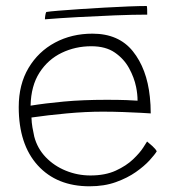

<svg xmlns="http://www.w3.org/2000/svg" viewBox="-20 -650 586 656"><path d="M515.5 -133Q509 -122 491 -102.2Q473 -82.5 444.2 -62.2Q415.5 -42 376 -27.8Q336.5 -13.5 286 -13.5Q174 -13.5 109 -85Q44 -156.5 44 -284Q44 -361.5 77.5 -417.8Q111 -474 168 -504.5Q225 -535 296 -535Q385.5 -535 433.8 -475Q482 -415 492 -319Q495 -292 495 -262.5Q488 -263 462.2 -264.5Q436.5 -266 401.2 -267.2Q366 -268.5 330.5 -268.5Q273 -268.5 207.8 -262.5Q142.5 -256.5 87.5 -248.5Q88 -231 90.8 -214.8Q93.5 -198.5 97 -183.5Q107.5 -143 136.2 -113Q165 -83 205 -66.8Q245 -50.5 289 -50.5Q339.5 -50.5 375.5 -67Q411.5 -83.5 434.8 -105.8Q458 -128 469.5 -146Q481 -164 482.5 -166.5Q489 -161.5 500.8 -150.8Q512.5 -140 515.5 -133ZM84.5 -289Q133.5 -297 198 -303Q262.5 -309 344 -309Q385.5 -309 412.2 -308Q439 -307 450 -306Q450 -328.5 445 -353Q438.5 -385 421 -417Q403.5 -449 372.2 -470.5Q341 -492 292 -492Q237.5 -492 190.8 -469.5Q144 -447 115 -402Q86 -357 84.5 -289ZM483 -600Q435.5 -600 372 -597.5Q308.5 -595 245.2 -591.5Q182 -588 133.5 -584Q133.5 -589.5 134.8 -597.5Q136 -605.5 138 -609Q149.5 -611 180.2 -613.5Q211 -616 252 -618.8Q293 -621.5 336.8 -624Q380.5 -626.5 419 -628Q457.5 -629.5 481.5 -629.5Q482.5 -627 482.8 -618Q483 -609 483 -600Z"/></svg>

Font: Grandstander Thin
Style: Regular
Weight: 100
Designer: Tyler Finck
Foundry: Etcetera Type Co
Version: Version 1.200; ttfautohint (v1.8.3)